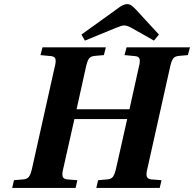

<svg xmlns="http://www.w3.org/2000/svg" viewBox="-20 -925 955 945"><path d="M40 0 48.8 -38.1 94.2 -42Q114.3 -43.5 123 -55.9Q131.8 -68.4 138.2 -98.1L249 -594.2Q256.3 -621.1 252.9 -634.3Q249.5 -647.5 230 -648.9L179.2 -653.8L189 -691.9H501L491.2 -653.8L446.8 -649.9Q426.3 -648.4 417.7 -636.2Q409.2 -624 402.8 -594.2L356.9 -387.2H617.2L663.1 -594.2Q670.4 -621.1 667 -634.3Q663.6 -647.5 644 -648.9L592.8 -653.8L603 -691.9H915L904.8 -653.8L860.8 -649.9Q840.3 -648.4 831.8 -636.2Q823.2 -624 816.9 -594.2L706.1 -98.1Q698.7 -71.3 702.1 -57.6Q705.6 -43.9 725.1 -42L774.9 -38.1L766.1 0H454.1L462.9 -38.1L507.8 -42Q527.8 -43.5 536.6 -55.9Q545.4 -68.4 551.8 -98.1L606 -338.9H346.2L292 -98.1Q284.7 -71.3 288.1 -57.6Q291.5 -43.9 311 -42L360.8 -38.1L352.1 0ZM380.9 -754.9 553.2 -878.9Q565.9 -888.2 571.5 -892.1Q577.1 -896 587.2 -900.4Q597.2 -904.8 605 -904.8Q617.2 -904.8 627 -897.9Q636.7 -891.1 649.9 -877L762.2 -754.9L737.8 -725.1L631.8 -785.2Q606.9 -799.8 590.8 -799.8Q579.6 -799.8 548.8 -787.1L397.9 -725.1Z"/></svg>

Font: Linguistics Pro
Style: Bold Italic
Weight: 700
Italic angle: -12°
Designer: Stefan Peev, Context Ltd
Foundry: Stefan Peev, Context Ltd
Version: Version 001.000